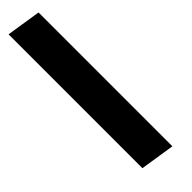

<svg xmlns="http://www.w3.org/2000/svg" viewBox="24 -138 639 639"><g transform="rotate(45 343.5 181.0)"><path d="M12 120 -7 242H623L642 120Z"/></g></svg>

Font: Charger Sport
Style: UltObl
Weight: 1000
Designer: Jasper
Foundry: Cannot Into Space Fonts
Version: Version 1.1